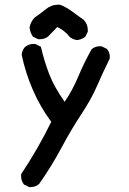

<svg xmlns="http://www.w3.org/2000/svg" viewBox="-20 -648 540 805"><path d="M68.4 89.8Q68.4 86.9 68.8 82Q140.6 -25.9 194.8 -137.2Q148.9 -199.2 117.7 -271.2Q86.4 -343.3 70.8 -418.9Q72.8 -437 84 -450.2Q99.6 -463.9 121.1 -463.9Q124 -463.9 128.4 -463.4L151.4 -452.1Q165.5 -391.1 186.3 -337.4Q207 -283.7 251 -221.2Q284.7 -270.5 308.3 -327.4Q332 -384.3 364.3 -441.9Q373.5 -449.2 382.3 -451.7Q391.1 -454.1 396.7 -454.1Q402.3 -454.1 406.7 -453.6L428.2 -442.9L428.7 -441.9Q440.4 -428.7 440.4 -409.2Q440.4 -406.2 439.9 -401.9Q412.1 -346.2 387.7 -289.6Q363.3 -232.9 321 -169.2Q278.8 -105.5 237.3 -27.8Q195.8 49.8 144.5 122.6Q135.7 130.9 126.5 133.5Q117.2 136.2 108.9 136.2Q106 136.2 102.1 136.2L80.6 125.5L79.6 124.5Q68.4 109.4 68.4 89.8ZM146.5 -483.4Q143.6 -483.4 139.2 -483.9L117.2 -495.1Q106 -512.7 104 -533.2Q108.4 -557.1 125.5 -574.7Q148.9 -590.3 172.1 -609.4Q195.3 -628.4 224.6 -628.4Q231 -628.4 232.4 -627.9Q257.3 -618.2 279.3 -602.1L331.1 -564.5Q348.1 -546.9 348.1 -522Q348.1 -519 348.1 -515.1L337.4 -493.7Q321.3 -481.9 303.7 -480Q285.6 -481.9 272.5 -493.2Q250.5 -520.5 220.2 -534.7L181.2 -494.6Q166 -483.4 146.5 -483.4Z"/></svg>

Font: Bakudai
Style: Medium
Weight: 500
Version: Version 1.48